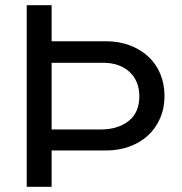

<svg xmlns="http://www.w3.org/2000/svg" viewBox="-20 -720 702 740"><path d="M83 0V-700H179V-561H378H388Q438 -561 479.5 -545.5Q521 -530 551 -502.5Q581 -475 597.5 -436Q614 -397 614 -350Q614 -303 597 -264Q580 -225 550 -197.5Q520 -170 478.5 -155Q437 -140 388 -140H179V0ZM377 -478H179V-221H368Q434 -221 475.5 -253.5Q517 -286 517 -349Q517 -407 479.5 -442.5Q442 -478 377 -478Z"/></svg>

Font: Rosa Sans
Style: Regular
Weight: 400
Designer: Pentagram / MCKL
Foundry: Pentagram / MCKL
Version: Version 1.005;September 16, 2019;FontCreator 11.5.0.2425 64-